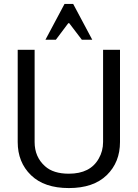

<svg xmlns="http://www.w3.org/2000/svg" viewBox="-20 -944 700 976"><path d="M156 -691V-222Q156 -146 209 -99Q251 -61 330 -61Q439 -61 482 -138Q504 -176 504 -222V-691H590V-222Q590 -119 522.5 -53.5Q455 12 330 12Q205 12 137.5 -53.5Q70 -119 70 -222V-691ZM449 -742H396L332 -826H327L264 -742H211L308 -924H352Z"/></svg>

Font: Average Sans
Style: Regular
Weight: 400
Designer: Eduardo Rodriguez Tunni
Foundry: Eduardo Rodriguez Tunni
Version: Version 1.001